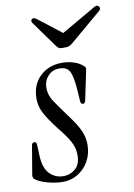

<svg xmlns="http://www.w3.org/2000/svg" viewBox="-100 -795 598 858"><g transform="rotate(-10 199.0 -365.5)"><path d="M116 9Q83 9 46.5 -1Q10 -11 -9 -26Q-16 -32 -15 -44L7 -175Q9 -188 19 -188Q30 -188 30 -174L32 -126Q34 -69 59.5 -42.5Q85 -16 122 -16Q154 -16 177 -36.5Q200 -57 200 -97Q200 -120 193 -139.5Q186 -159 171 -181.5Q156 -204 130 -236Q96 -280 79.5 -311.5Q63 -343 63 -377Q63 -440 102.5 -478Q142 -516 203 -516Q230 -516 255.5 -508Q281 -500 298 -484Q307 -477 304 -466L276 -332Q273 -319 264 -319Q255 -319 253 -333L250 -381Q246 -441 234.5 -467Q223 -493 187 -493Q155 -493 135 -471Q115 -449 115 -418Q115 -385 133 -357.5Q151 -330 182 -288Q223 -234 237.5 -202Q252 -170 252 -137Q252 -95 233.5 -62Q215 -29 184 -10Q153 9 116 9ZM214 -581Q200 -581 192 -592L104 -714Q98 -723 103 -730Q110 -739 125 -729L232 -646L386 -735Q402 -745 410 -735Q418 -725 405 -714L261 -592Q247 -581 233 -581Z"/></g></svg>

Font: Instrument Serif
Style: Italic
Weight: 400
Italic angle: -13°
Designer: Rodrigo Fuenzalida
Foundry: fragTYPE
Version: Version 1.000; ttfautohint (v1.8.4.7-5d5b);gftools[0.9.27]